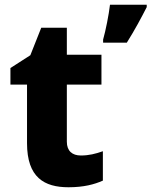

<svg xmlns="http://www.w3.org/2000/svg" viewBox="-20 -780 639 810"><path d="M599 -750V-760H444C439 -717 426 -652 415 -613V-600H515C550 -656 575 -703 599 -750ZM321 -124C285 -124 262 -143 262 -182V-423H408V-549H262V-663H154L108 -547L24 -493V-423H94V-176C94 -31 167 10 269 10C333 10 378 -2 414 -18V-142C383 -131 355 -124 321 -124Z"/></svg>

Font: Noto Sans Gurmukhi ExtraBold
Style: Regular
Weight: 800
Designer: Jelle Bosma - Monotype Design Team
Foundry: Monotype Imaging Inc.
Version: Version 2.004